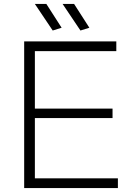

<svg xmlns="http://www.w3.org/2000/svg" viewBox="-20 -949 674 969"><path d="M102 -740H567V-691H156V-401H548V-353H156V-49H575V0H102ZM246 -795 156 -929H214L291 -809ZM386 -795 296 -929H354L431 -809Z"/></svg>

Font: Encode Sans Wide
Style: ExtraLight
Weight: 200
Designer: Pablo Impallari, Andres Torresi
Foundry: Pablo Impallari, Andres Torresi
Version: Version 1.000; ttfautohint (v1.00) -l 8 -r 50 -G 200 -x 14 -